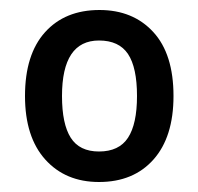

<svg xmlns="http://www.w3.org/2000/svg" viewBox="-20 -742 397 384"><path d="M327 -550Q327 -468 287 -423Q247 -378 178 -378Q111 -378 70.5 -423Q30 -468 30 -550Q30 -633 70 -677.5Q110 -722 179 -722Q246 -722 286.5 -678Q327 -634 327 -550ZM104 -550Q104 -494 121.5 -466.5Q139 -439 178 -439Q218 -439 236 -466.5Q254 -494 254 -550Q254 -607 236 -634Q218 -661 178 -661Q104 -661 104 -550Z"/></svg>

Font: Noto Sans Georgian SemiCondensed Medium
Style: Regular
Weight: 500
Width: 4
Designer: Monotype Design Team, Akaki Razmadze
Foundry: Google LLC
Version: Version 2.005; ttfautohint (v1.8.4.7-5d5b)